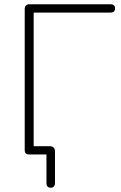

<svg xmlns="http://www.w3.org/2000/svg" viewBox="-20 -725 567 901"><path d="M218 156Q208 156 203 150Q198 144 198 134V0H117Q107 0 101.5 -4.5Q96 -9 96 -22V-683Q96 -694 102 -699.5Q108 -705 118 -705H498Q509 -705 514.5 -700Q520 -695 520 -685Q520 -676 514.5 -671Q509 -666 498 -666H138V-20L119 -39H213Q225 -39 231.5 -32.5Q238 -26 238 -14V134Q238 144 233 150Q228 156 218 156Z"/></svg>

Font: Nunito ExtraLight
Style: Regular
Weight: 200
Designer: Vernon Adams
Foundry: Vernon Adams
Version: Version 3.602;April 4, 2023;FontCreator 14.0.0.2856 64-bit